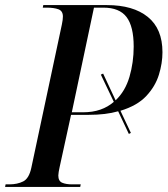

<svg xmlns="http://www.w3.org/2000/svg" viewBox="-44 -734 658 754"><path d="M-24 0 -22 -10H-7Q24 -10 47 -21.5Q70 -33 79 -75L199 -638Q203 -657 203 -669Q203 -691 185.5 -697.5Q168 -704 139 -704H124L126 -714H376Q479 -714 536.5 -667.5Q594 -621 594 -529Q594 -486 580 -440.5Q566 -395 530.5 -357Q495 -319 429 -299L470 -212L462 -208L420 -297Q396 -290 367 -286.5Q338 -283 304 -283H235L190 -77Q188 -68 186.5 -59Q185 -50 185 -45Q185 -23 200 -16.5Q215 -10 239 -10H273L271 0ZM281 -293Q320 -293 350 -303.5Q380 -314 403 -334L352 -441L361 -445L410 -340Q448 -376 464.5 -432.5Q481 -489 481 -551Q481 -630 453 -667Q425 -704 362 -704H325L238 -293Z"/></svg>

Font: Noto Serif Display SemiCondensed Medium
Style: Italic
Weight: 500
Width: 4
Italic angle: -12°
Designer: Monotype Design Team
Foundry: Monotype Imaging Inc.
Version: Version 2.009